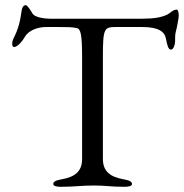

<svg xmlns="http://www.w3.org/2000/svg" viewBox="-20 -714 710 739"><path d="M214 5C268 5 292 0 342 0C388 0 405 5 459 5C476 5 488 2 488 -6C488 -15 478 -20 455 -24C405 -33 376 -54 376 -102V-495C376 -605 381 -610 426 -610H527C591 -610 614 -592 619 -564C624 -538 628 -523 638 -523C648 -523 654 -543 654 -555V-567C654 -593 658 -589 664 -626C665 -632 668 -647 668 -654C668 -664 665 -677 661 -677C645 -677 638 -665 622 -657C600 -647 573 -642 527 -642H175C147 -642 113 -648 105 -662C99 -673 85 -694 80 -694C75 -694 66 -693 63 -671C57 -629 51 -604 32 -566C29 -560 27 -552 27 -546C27 -539 29 -533 34 -533C49 -533 69 -560 75 -571C89 -597 125 -610 157 -610H204C238 -610 256 -610 275 -606C291 -603 296 -581 296 -490V-102C296 -54 268 -33 218 -24C195 -20 185 -15 185 -6C185 2 197 5 214 5Z"/></svg>

Font: Garamond-Math
Style: Regular
Weight: 400
Version: Version 2019-08-16